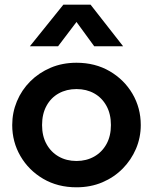

<svg xmlns="http://www.w3.org/2000/svg" viewBox="-20 -782 650 817"><path d="M305.5 15Q225.5 15 163.8 -21.2Q102 -57.5 67 -117.8Q32 -178 32 -250Q32 -303 52 -351Q72 -399 108.8 -435.8Q145.5 -472.5 195.5 -493.8Q245.5 -515 305.5 -515Q385 -515 446.8 -479Q508.5 -443 543.8 -382.8Q579 -322.5 579 -250Q579 -197 558.8 -149.2Q538.5 -101.5 502 -64.5Q465.5 -27.5 415.5 -6.2Q365.5 15 305.5 15ZM305.5 -97Q347.5 -97 380.8 -115.8Q414 -134.5 433 -168.8Q452 -203 452 -250Q452 -297 433 -331.5Q414 -366 381 -384.5Q348 -403 305.5 -403Q263 -403 229.8 -384.5Q196.5 -366 177.8 -331.5Q159 -297 159 -250Q159 -203 178 -168.8Q197 -134.5 230 -115.8Q263 -97 305.5 -97ZM107 -585 249.5 -762H365.5L504 -585H381L305.5 -688.5L227 -585Z"/></svg>

Font: Geologica EX Med
Style: Regular
Weight: 500
Designer: Sindre Bremnes, Frode Helland
Foundry: Monokrom Skriftforlag AS
Version: Version 1.010;gftools[0.9.28]